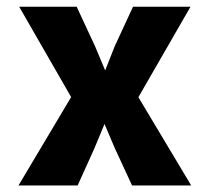

<svg xmlns="http://www.w3.org/2000/svg" viewBox="-20 -566 640 586"><path d="M36.5 0 230 -325 231.5 -210 38.5 -545.5H214L270 -425L301 -351L330 -424.5L386 -545.5H561.5L368.5 -210.5V-326L563.5 0H383L330.5 -113.5L299 -187.5L268 -113L217 0Z"/></svg>

Font: Spline Sans Mono
Style: Regular
Weight: 400
Monospace: yes
Designer: Eben Sorkin, Mirko Velimirovic
Foundry: Sorkin Type
Version: Version 1.004